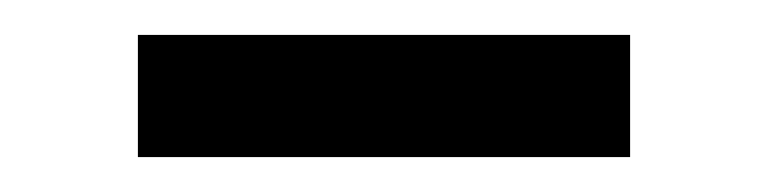

<svg xmlns="http://www.w3.org/2000/svg" viewBox="-20 -717 440 110"><path d="M59 -697H341V-627H59Z"/></svg>

Font: Mozilla Text BETA Medium
Style: Regular
Weight: 500
Designer: Studio DRAMA
Foundry: Studio DRAMA
Version: Version 0.100